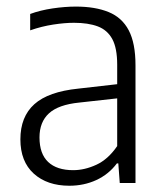

<svg xmlns="http://www.w3.org/2000/svg" viewBox="-20 -570 510 598"><path d="M196 8.5Q127 8.5 85.2 -29.2Q43.5 -67 43.5 -136Q43.5 -206.5 87 -245.5Q130.5 -284.5 224 -294L364.5 -310L371 -266.5L226.5 -250.5Q162 -244 132.5 -217Q103 -190 103 -142Q103 -91 130 -65.5Q157 -40 208 -40Q243.5 -40 280 -56.8Q316.5 -73.5 345 -115V-368.5Q345 -420 329.8 -448.2Q314.5 -476.5 284.5 -487.8Q254.5 -499 210.5 -499Q181.5 -499 145.8 -493.5Q110 -488 74 -475.5V-526.5Q105 -538 143.8 -543.8Q182.5 -549.5 216.5 -549.5Q276.5 -549.5 318.2 -532.5Q360 -515.5 381 -475.5Q402 -435.5 402 -366.5V0H353L348.5 -61H344Q318.5 -27 280 -9.2Q241.5 8.5 196 8.5Z"/></svg>

Font: Encode Sans SemiCondensed Light
Style: Regular
Weight: 300
Width: 4
Designer: Multiple Designers
Foundry: Impallari Type
Version: Version 3.002